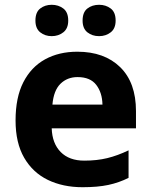

<svg xmlns="http://www.w3.org/2000/svg" viewBox="-20 -772 631 802"><path d="M303 -556Q416 -556 482 -491.5Q548 -427 548 -308V-236H196Q198 -173 233.5 -137Q269 -101 332 -101Q385 -101 428 -111.5Q471 -122 517 -144V-29Q477 -9 432.5 0.5Q388 10 325 10Q243 10 180 -20.5Q117 -51 81 -113Q45 -175 45 -269Q45 -365 77.5 -428.5Q110 -492 168 -524Q226 -556 303 -556ZM304 -450Q261 -450 232.5 -422Q204 -394 199 -335H408Q407 -385 382 -417.5Q357 -450 304 -450ZM128 -686Q128 -721 148 -736.5Q168 -752 196 -752Q224 -752 244.5 -736.5Q265 -721 265 -686Q265 -653 244.5 -637Q224 -621 196 -621Q168 -621 148 -637Q128 -653 128 -686ZM325 -686Q325 -721 345 -736.5Q365 -752 394 -752Q422 -752 442.5 -736.5Q463 -721 463 -686Q463 -653 442.5 -637Q422 -621 394 -621Q365 -621 345 -637Q325 -653 325 -686Z"/></svg>

Font: Noto IKEA Simplified Chinese
Style: Bold
Weight: 700
Designer: Monotype Design Team
Foundry: Monotype Imaging Inc.
Version: Version 1.100